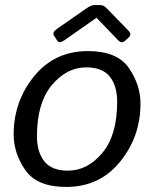

<svg xmlns="http://www.w3.org/2000/svg" viewBox="-20 -720 601 748"><path d="M190.4 -581.1Q182.1 -593.8 202.6 -607.9L316.9 -687.5Q335 -700.2 347.2 -700.2H371.6Q383.8 -700.2 396 -687.5L481 -600.1Q494.6 -585.9 480.5 -573.2L468.3 -562Q454.1 -548.8 440.4 -563L356.4 -650.4H355.5L230.5 -563Q210.9 -549.3 202.6 -562ZM33.2 -196.3Q33.2 -325.2 113 -423.1Q192.9 -521 322.3 -521Q436.5 -521 481.9 -455.3Q527.3 -389.6 527.3 -316.4Q527.3 -187.5 447.5 -89.6Q367.7 8.3 238.3 8.3Q124 8.3 78.6 -57.4Q33.2 -123 33.2 -196.3ZM124 -189Q124 -127.9 152.6 -91.6Q181.2 -55.2 244.6 -55.2Q320.8 -55.2 378.7 -124.3Q436.5 -193.4 436.5 -323.7Q436.5 -384.8 408 -421.1Q379.4 -457.5 315.9 -457.5Q239.7 -457.5 181.9 -388.4Q124 -319.3 124 -189Z"/></svg>

Font: Istok Web
Style: Italic
Weight: 400
Italic angle: -13°
Designer: Andrey V. Panov
Foundry: Andrey V. Panov
Version: Version 1.0.2g